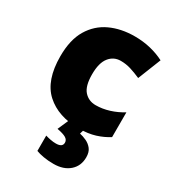

<svg xmlns="http://www.w3.org/2000/svg" viewBox="-192 -671 923 1020"><g transform="rotate(30 269.5 -161.5)"><path d="M318 10Q192 10 117 -58Q42 -126 42 -274Q42 -375 80 -438.5Q118 -502 183.5 -532.5Q249 -563 333 -563Q384 -563 429.5 -552Q475 -541 514 -521L458 -380Q424 -395 394.5 -404Q365 -413 333 -413Q290 -413 263 -379Q236 -345 236 -275Q236 -203 263.5 -172.5Q291 -142 334 -142Q375 -142 416.5 -155Q458 -168 495 -191V-39Q461 -17 418 -3.5Q375 10 318 10ZM430 123Q430 176 393.5 208Q357 240 296 240Q262 240 234 235Q206 230 188 223V129Q205 134 221 137Q237 140 253 140Q293 140 293 112Q293 95 276.5 85Q260 75 222 68L252 0H347L338 30Q358 34 379.5 44Q401 54 415.5 72.5Q430 91 430 123Z"/></g></svg>

Font: Noto Sans Gujarati UI Black
Style: Regular
Weight: 900
Designer: Jelle Bosma - Monotype Design Team, Universal Thirst
Foundry: Monotype Imaging Inc.
Version: Version 2.106; ttfautohint (v1.8.4.7-5d5b)